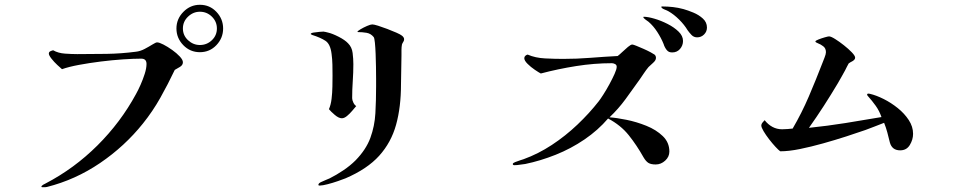

<svg xmlns="http://www.w3.org/2000/svg" viewBox="-20 -784 4040 802"><path d="M886 -665Q886 -694 865 -714.5Q844 -735 815 -735Q787 -735 765.5 -714.5Q744 -694 744 -665Q744 -636 765.5 -616Q787 -596 815 -596Q844 -596 865 -616Q886 -636 886 -665ZM744 -524Q744 -512 731.5 -504.5Q719 -497 710 -492Q682 -433 650 -376Q618 -319 577 -268Q501 -173 398 -103Q295 -33 176 -3Q172 -2 168.5 -2Q165 -2 161 -2Q160 -2 156.5 -2Q153 -2 153 -4Q153 -8 160.5 -12.5Q168 -17 171 -18Q290 -80 387 -176.5Q484 -273 548 -391Q557 -407 567 -429.5Q577 -452 584.5 -475.5Q592 -499 592 -517Q592 -539 570 -539Q539 -539 494 -536Q449 -533 401 -527Q353 -521 310 -513Q267 -505 239 -495Q233 -500 219.5 -512.5Q206 -525 195 -539Q184 -553 184 -560Q184 -567 190.5 -570Q197 -573 202 -574Q223 -562 251.5 -560Q280 -558 303 -558Q364 -558 425.5 -559Q487 -560 548 -568Q566 -570 584 -579.5Q602 -589 616.5 -598Q631 -607 636 -607Q645 -607 662.5 -598Q680 -589 699 -575.5Q718 -562 731 -548Q744 -534 744 -524ZM912 -665Q912 -625 884 -595.5Q856 -566 815 -566Q774 -566 745.5 -595.5Q717 -625 717 -665Q717 -705 746 -734.5Q775 -764 815 -764Q856 -764 884 -734.5Q912 -705 912 -665Z M1668 -620Q1668 -614 1664.5 -609Q1661 -604 1659 -598Q1657 -587 1657 -575.5Q1657 -564 1657 -553Q1657 -523 1656 -492.5Q1655 -462 1655 -432Q1655 -337 1634.5 -263Q1614 -189 1564 -133.5Q1514 -78 1423 -39Q1413 -35 1391.5 -27.5Q1370 -20 1348.5 -14.5Q1327 -9 1317 -9Q1316 -9 1313 -9Q1310 -9 1310 -12Q1310 -18 1320 -23Q1330 -28 1341.5 -32.5Q1353 -37 1357 -39Q1385 -53 1414 -72.5Q1443 -92 1465 -114Q1509 -159 1527 -208Q1545 -257 1548 -311Q1551 -365 1551 -423Q1551 -432 1551 -454.5Q1551 -477 1550.5 -505Q1550 -533 1549 -559.5Q1548 -586 1546 -605.5Q1544 -625 1541 -629Q1529 -644 1511 -647Q1493 -650 1475 -650L1473 -651Q1473 -654 1485.5 -661.5Q1498 -669 1513 -675.5Q1528 -682 1535 -682Q1542 -682 1559.5 -676.5Q1577 -671 1598 -663Q1619 -655 1636 -647.5Q1653 -640 1659 -635Q1668 -628 1668 -620ZM1468 -341Q1462 -334 1451.5 -321.5Q1441 -309 1429.5 -299.5Q1418 -290 1408 -290Q1395 -290 1378.5 -304Q1362 -318 1354 -328Q1362 -346 1365 -371Q1368 -396 1368.5 -422.5Q1369 -449 1369 -468Q1369 -491 1368.5 -514Q1368 -537 1365 -559Q1360 -600 1339.5 -613.5Q1319 -627 1284 -638Q1283 -639 1280.5 -640Q1278 -641 1278 -642Q1278 -646 1290 -648Q1302 -650 1315 -651Q1328 -652 1331 -652Q1334 -652 1340 -650.5Q1346 -649 1350 -648Q1368 -644 1394.5 -630.5Q1421 -617 1434 -603Q1450 -587 1453 -562.5Q1456 -538 1456 -516Q1456 -481 1453.5 -445Q1451 -409 1451 -374Q1451 -366 1456 -355.5Q1461 -345 1468 -341Z M2776 -151Q2776 -129 2758.5 -113Q2741 -97 2719 -97Q2699 -97 2688.5 -103.5Q2678 -110 2668 -127Q2640 -177 2606.5 -219Q2573 -261 2520 -289Q2478 -240 2421.5 -201.5Q2365 -163 2301 -137.5Q2237 -112 2174 -99Q2163 -98 2151.5 -96Q2140 -94 2129 -94Q2122 -94 2122 -99Q2122 -103 2132 -107Q2142 -111 2153 -114.5Q2164 -118 2167 -119Q2228 -141 2285 -178.5Q2342 -216 2392 -263.5Q2442 -311 2481 -361Q2488 -370 2500.5 -389.5Q2513 -409 2525.5 -432Q2538 -455 2547 -475Q2556 -495 2556 -505Q2556 -513 2549 -516.5Q2542 -520 2536 -520Q2462 -520 2386.5 -508Q2311 -496 2239 -477Q2231 -481 2214 -492.5Q2197 -504 2183.5 -517.5Q2170 -531 2170 -541Q2170 -547 2174.5 -551Q2179 -555 2184 -556Q2216 -542 2257 -540Q2298 -538 2332 -538Q2389 -538 2446 -542.5Q2503 -547 2560 -550Q2567 -555 2579 -566.5Q2591 -578 2603 -588Q2615 -598 2621 -598Q2625 -598 2638.5 -592.5Q2652 -587 2668 -580Q2684 -573 2697 -566Q2710 -559 2714 -556Q2720 -551 2720 -542Q2720 -532 2708 -521.5Q2696 -511 2689 -504Q2679 -492 2670 -478.5Q2661 -465 2652 -452Q2623 -411 2593 -370Q2563 -329 2526 -294Q2555 -292 2597 -283.5Q2639 -275 2680 -258.5Q2721 -242 2748.5 -215.5Q2776 -189 2776 -151ZM2833 -613Q2833 -594 2820.5 -579.5Q2808 -565 2788 -565Q2781 -565 2775.5 -567Q2770 -569 2765 -575Q2761 -580 2757.5 -586.5Q2754 -593 2752 -600Q2742 -625 2725.5 -650.5Q2709 -676 2689 -693Q2685 -696 2676.5 -702Q2668 -708 2667 -713Q2668 -713 2668 -713.5Q2668 -714 2669 -714Q2686 -714 2713.5 -706Q2741 -698 2768.5 -684Q2796 -670 2814.5 -652Q2833 -634 2833 -613ZM2933 -669Q2933 -652 2921 -640Q2909 -628 2892 -628Q2878 -628 2868.5 -638Q2859 -648 2852 -658Q2839 -680 2817 -702Q2795 -724 2772 -737Q2767 -740 2755.5 -744.5Q2744 -749 2742 -755L2744 -757H2746Q2769 -757 2791 -754.5Q2813 -752 2835 -746Q2853 -741 2876 -731.5Q2899 -722 2916 -706.5Q2933 -691 2933 -669Z M3794 -225Q3794 -201 3780.5 -178.5Q3767 -156 3740 -156Q3706 -156 3697 -189Q3692 -210 3686.5 -230.5Q3681 -251 3673 -271Q3654 -264 3634.5 -256Q3615 -248 3595 -241Q3561 -229 3514.5 -214Q3468 -199 3418 -185Q3368 -171 3321.5 -161.5Q3275 -152 3239 -152Q3232 -157 3219 -171Q3206 -185 3192.5 -202.5Q3179 -220 3169.5 -236Q3160 -252 3160 -260Q3160 -266 3165 -272Q3170 -278 3174 -282Q3188 -264 3206.5 -254Q3225 -244 3247 -244Q3258 -244 3269.5 -245Q3281 -246 3291 -247Q3329 -312 3358.5 -381Q3388 -450 3415 -520Q3418 -528 3424 -543Q3430 -558 3430 -566Q3430 -582 3419 -590.5Q3408 -599 3397 -603Q3386 -607 3386 -611Q3386 -614 3398.5 -619Q3411 -624 3425 -628Q3439 -632 3443 -632Q3451 -632 3468.5 -621Q3486 -610 3505 -595Q3524 -580 3538 -565.5Q3552 -551 3552 -543Q3552 -538 3548 -534Q3544 -530 3540 -528Q3538 -527 3532.5 -524Q3527 -521 3525 -519Q3521 -512 3517.5 -505Q3514 -498 3510 -490Q3503 -477 3495 -463Q3487 -449 3479 -435Q3451 -388 3421 -341.5Q3391 -295 3359 -250Q3436 -258 3511.5 -270Q3587 -282 3662 -295Q3653 -321 3638 -342Q3623 -363 3605 -383Q3602 -386 3602 -389Q3602 -393 3608 -393Q3610 -393 3611.5 -392.5Q3613 -392 3614 -392Q3640 -386 3671 -370.5Q3702 -355 3730 -332.5Q3758 -310 3776 -282.5Q3794 -255 3794 -225Z"/></svg>

Font: Kaisei HarunoUmi
Style: Regular
Weight: 400
Designer: Font-Kai, 金井和夫
Foundry: KAZUO KANAI
Version: Version 5.003